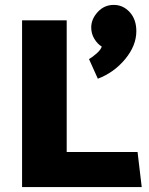

<svg xmlns="http://www.w3.org/2000/svg" viewBox="-20 -763 608 783"><path d="M444 -743Q482 -743 509 -713.5Q536 -684 536 -636Q536 -577 490.5 -522Q445 -467 379 -442L343 -522Q357 -530 374 -545Q391 -560 395 -573Q377 -584 364.5 -605Q352 -626 352 -651Q352 -685 378.5 -714Q405 -743 444 -743ZM558 0H70V-680H252V-143H541Z"/></svg>

Font: Palanquin Dark
Style: Bold
Weight: 700
Designer: Pria Ravichandran
Version: Version 1.000